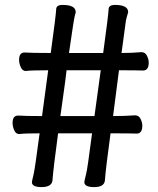

<svg xmlns="http://www.w3.org/2000/svg" viewBox="-20 -743 640 776"><path d="M361.8 -273.9 387.2 -459H249Q244.1 -415 237.5 -370.1Q231 -325.2 224.1 -273.9ZM360.8 13.2Q320.8 13.2 320.8 -6.8Q320.8 -10.7 328.1 -40Q333 -56.2 352.1 -204.1H214.8Q195.8 -64 191.9 -12.2Q188 12.7 148.9 13.2Q108.9 13.2 108.9 -6.8Q108.9 -9.8 116.2 -40Q121.1 -61 140.1 -204.1Q76.2 -204.1 58.1 -201.2Q43.9 -201.2 37.4 -216.6Q30.8 -231.9 30.8 -246.1Q30.8 -275.9 53.2 -275.9Q83 -273.9 149.9 -273.9L174.8 -459Q104 -459 84 -456.1Q70.8 -456.1 64 -471.4Q57.1 -486.8 57.1 -501Q57.1 -530.8 79.1 -530.8Q108.9 -528.8 185.1 -528.8Q206.1 -681.6 207 -705.1Q207 -723.1 232.9 -723.1Q286.1 -723.1 286.1 -693.8Q284.2 -684.1 281.5 -675.5Q278.8 -667 258.8 -528.8H397Q418 -681.6 418.9 -705.1Q418.9 -723.1 444.8 -723.1Q498 -723.1 498 -693.8Q491.2 -670.9 488.8 -659.2L471.2 -528.8Q510.3 -528.8 551.8 -532.2Q566.9 -532.2 574 -517.6Q581.1 -502.9 581.1 -490.2Q581.1 -458 558.1 -458Q536.1 -459 460.9 -459L437 -273.9Q483.9 -273.9 525.9 -276.9Q541 -276.9 548.1 -262.5Q555.2 -248 555.2 -235.8Q555.2 -202.6 532.2 -203.1Q510.3 -204.1 426.8 -204.1Q407.7 -64.9 403.8 -12.2Q399.9 13.2 360.8 13.2Z"/></svg>

Font: LXGW WenKai Screen R
Style: Regular
Weight: 400
Designer: Fontworks Inc.
Version: Version 1.235;May 31, 2022